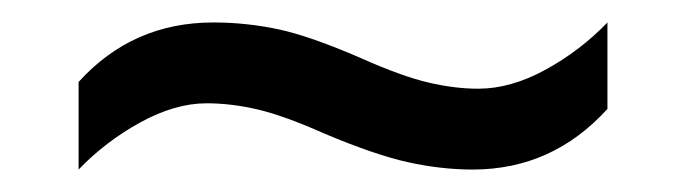

<svg xmlns="http://www.w3.org/2000/svg" viewBox="-20 -438 612 171"><path d="M269 -319Q233 -335 209.5 -340.5Q186 -346 164 -346Q136 -346 105 -329Q74 -312 50 -287V-365Q98 -418 170 -418Q199 -418 227.5 -412Q256 -406 302 -386Q338 -370 361.5 -364.5Q385 -359 406 -359Q435 -359 466 -376Q497 -393 521 -418V-341Q472 -287 401 -287Q373 -287 343.5 -293.5Q314 -300 269 -319Z"/></svg>

Font: Noto Sans Old Italic
Style: Regular
Weight: 400
Designer: Monotype Design Team
Foundry: Monotype Imaging Inc.
Version: Version 2.003; ttfautohint (v1.8.4.7-5d5b)